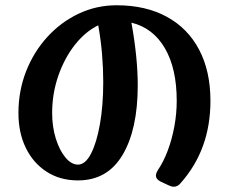

<svg xmlns="http://www.w3.org/2000/svg" viewBox="-20 -679 869 729"><path d="M666 16Q655 30 640 30Q631 30 621 25L591 11Q572 2 572 -13Q572 -21 580 -34Q601 -65 617 -107.5Q633 -150 642 -199Q651 -248 651 -296Q651 -419 606 -496Q561 -573 479 -593Q503 -460 503 -355Q503 -188 445.5 -91Q388 6 276 6Q208 6 157 -27Q106 -60 78 -117.5Q50 -175 50 -250Q50 -334 79 -408Q108 -482 159.5 -538.5Q211 -595 278.5 -627Q346 -659 423 -659Q533 -659 613 -615.5Q693 -572 736 -490.5Q779 -409 779 -296Q779 -111 666 16ZM178 -250Q178 -197 192 -152.5Q206 -108 228.5 -81Q251 -54 276 -54Q304 -54 325.5 -95.5Q347 -137 359.5 -208Q372 -279 372 -368Q372 -419 367.5 -473Q363 -527 353 -583Q304 -559 264.5 -509Q225 -459 201.5 -391.5Q178 -324 178 -250Z"/></svg>

Font: Yusei Magic
Style: Regular
Weight: 400
Designer: Tanukizamurai
Foundry: Yusei Magic Project
Version: Version 1.200